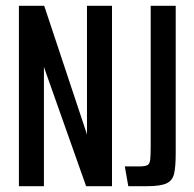

<svg xmlns="http://www.w3.org/2000/svg" viewBox="-20 -640 666 660"><path d="M45 0V-620H132L277 -184L278 -179L279 -178V-620H365V0H276L133 -404L131 -411V0ZM421 0 409 -68H460Q479 -68 487 -72.5Q495 -77 496.5 -92.5Q498 -108 498 -139V-620H584V-112Q584 -67 578.5 -43Q573 -19 552 -9.5Q531 0 486 0Z"/></svg>

Font: Smooch Sans SemiBold
Style: Bold
Weight: 600
Designer: Robert E. Leuschke
Foundry: Robert E. Leuschke
Version: Version 1.010; ttfautohint (v1.8.3)